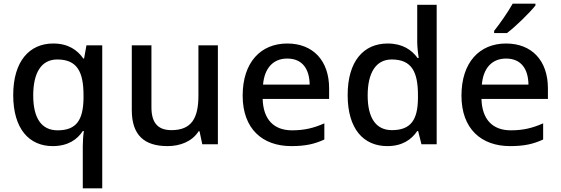

<svg xmlns="http://www.w3.org/2000/svg" viewBox="-20 -786 3054 1046"><path d="M431 11V240H537V-539H451L438 -467H434C402 -513 352 -549 270 -549C141 -549 52 -453 52 -268C52 -84 139 10 267 10C350 10 401 -26 431 -72H437C433 -48 431 -14 431 11ZM294 -76C204 -76 161 -145 161 -266C161 -388 204 -462 292 -462C400 -462 435 -395 435 -267V-249C433 -132 396 -76 294 -76Z M1167 -539H1061V-266C1061 -144 1025 -77 914 -77C839 -77 805 -118 805 -202V-539H698V-186C698 -49 767 10 893 10C961 10 1027 -15 1062 -71H1067L1082 0H1167Z M1545 -549C1400 -549 1302 -446 1302 -265C1302 -84 1410 10 1567 10C1643 10 1693 -1 1747 -26V-114C1690 -89 1640 -76 1571 -76C1471 -76 1414 -136 1411 -247H1773V-305C1773 -455 1686 -549 1545 -549ZM1545 -467C1628 -467 1666 -409 1667 -325H1413C1421 -416 1469 -467 1545 -467Z M2090 10C2172 10 2222 -26 2253 -72H2258L2276 0H2359V-760H2253V-558C2253 -531 2258 -488 2261 -470H2255C2223 -514 2173 -549 2092 -549C1961 -549 1874 -453 1874 -268C1874 -84 1960 10 2090 10ZM2115 -77C2027 -77 1983 -145 1983 -266C1983 -388 2027 -462 2114 -462C2224 -462 2257 -393 2257 -267V-251C2256 -134 2219 -77 2115 -77Z M2897 -756V-766H2773C2748 -721 2702 -655 2672 -618V-606H2742C2790 -642 2868 -719 2897 -756ZM2737 -549C2592 -549 2494 -446 2494 -265C2494 -84 2602 10 2759 10C2835 10 2885 -1 2939 -26V-114C2882 -89 2832 -76 2763 -76C2663 -76 2606 -136 2603 -247H2965V-305C2965 -455 2878 -549 2737 -549ZM2737 -467C2820 -467 2858 -409 2859 -325H2605C2613 -416 2661 -467 2737 -467Z"/></svg>

Font: Noto Sans Gujarati Medium
Style: Regular
Weight: 500
Designer: Jelle Bosma - Monotype Design Team, Universal Thirst
Foundry: Monotype Imaging Inc.
Version: Version 2.106